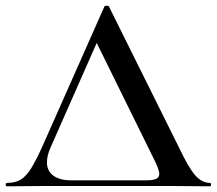

<svg xmlns="http://www.w3.org/2000/svg" viewBox="-27 -654 762 675"><path d="M-2 -11Q26 -11 45 -22Q64 -33 82 -61.5Q100 -90 125 -146L340 -631Q342 -634 348 -634Q355 -634 356 -631L602 -136Q636 -64 659.5 -37.5Q683 -11 711 -11Q715 -11 715 -5Q715 1 711 1L589 0H114L-2 1Q-7 1 -7 -5Q-7 -11 -2 -11ZM533 -43Q533 -57 516 -91L313 -503L151 -136Q138 -107 138 -83Q138 -53 160.5 -36.5Q183 -20 224 -20H484Q510 -20 521.5 -25Q533 -30 533 -43Z"/></svg>

Font: Cormorant Garamond SemiBold
Style: Regular
Weight: 600
Designer: Christian Thalmann (Catharsis Fonts)
Foundry: Catharsis Fonts
Version: Version 4.000